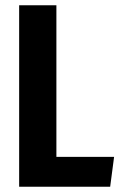

<svg xmlns="http://www.w3.org/2000/svg" viewBox="-20 -712 461 732"><path d="M195 -114H415L400 0H53V-692H195Z"/></svg>

Font: Fira Sans Compressed SemiBold
Style: Regular
Weight: 600
Width: 1
Designer: bBox Type GmbH & Carrois Corporate GbR & Edenspiekermann AG
Foundry: bBox Type GmbH & Carrois Corporate GbR & Edenspiekermann AG
Version: Version 4.301